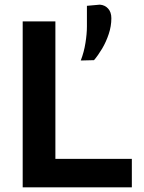

<svg xmlns="http://www.w3.org/2000/svg" viewBox="-20 -805 618 825"><path d="M77.5 0V-713H218V-122.5H546.5V0ZM327 -545Q341 -581 347.2 -620.5Q353.5 -660 353.5 -691V-780L409 -785Q430.5 -783.5 444.5 -768.2Q458.5 -753 458.5 -726.5Q458.5 -692.5 447.2 -658.8Q436 -625 418.8 -596Q401.5 -567 384 -546.5Z"/></svg>

Font: Commissioner SemiBold
Style: Regular
Weight: 600
Designer: Kostas Bartsokas
Foundry: Kostas Bartsokas
Version: Version 1.000; ttfautohint (v1.8.3)